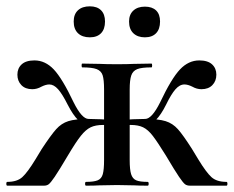

<svg xmlns="http://www.w3.org/2000/svg" viewBox="-23 -587 739 607"><path d="M249 -12Q274 -12 286 -17Q298 -22 302 -36.5Q306 -51 306 -81V-304Q306 -335 301.5 -349Q297 -363 282.5 -368.5Q268 -374 237 -374Q235 -374 235 -380Q235 -386 237 -386L294 -385Q312 -384 347 -384Q381 -384 399 -385L456 -386Q458 -386 458 -380Q458 -374 456 -374Q425 -374 411 -368.5Q397 -363 392 -348.5Q387 -334 387 -304V-81Q387 -51 391.5 -36.5Q396 -22 407.5 -17Q419 -12 444 -12Q447 -12 447 -6Q447 0 444 0Q417 0 402 -1L347 -2L291 -1Q276 0 249 0Q246 0 246 -6Q246 -12 249 -12ZM0 -12Q31 -12 47.5 -27Q64 -42 89 -83Q107 -113 109 -116Q138 -160 154.5 -178.5Q171 -197 193 -204Q215 -211 257 -211Q290 -211 344 -207L343 -189Q319 -192 303 -192Q279 -192 263.5 -184.5Q248 -177 232.5 -157.5Q217 -138 192 -96Q163 -47 150 -28Q137 -9 131 -4.5Q125 0 116 0H0Q-3 0 -3 -6Q-3 -12 0 -12ZM191 -256Q174 -290 160.5 -305Q147 -320 133 -320Q122 -320 108 -313Q94 -305 79 -305Q57 -305 44.5 -318Q32 -331 32 -351Q32 -371 45.5 -383.5Q59 -396 86 -396Q120 -396 147 -367.5Q174 -339 210 -263Q236 -211 257 -211V-192Q240 -192 224 -207.5Q208 -223 191 -256ZM501 -96Q475 -138 460 -157.5Q445 -177 429.5 -184.5Q414 -192 390 -192Q372 -192 351 -189L350 -207Q402 -211 436 -211Q478 -211 500.5 -204Q523 -197 539.5 -178.5Q556 -160 584 -116Q586 -113 604 -83Q629 -42 645.5 -27Q662 -12 693 -12Q696 -12 696 -6Q696 0 693 0H578Q568 0 562 -4.5Q556 -9 543 -28Q530 -47 501 -96ZM483 -263Q519 -339 546 -367.5Q573 -396 607 -396Q634 -396 647.5 -383.5Q661 -371 661 -351Q661 -331 648.5 -318Q636 -305 614 -305Q599 -305 585 -313Q571 -320 560 -320Q545 -320 531.5 -304.5Q518 -289 502 -256Q486 -224 470 -208Q454 -192 436 -192V-211Q457 -211 483 -263ZM210 -519Q210 -542 223.5 -554.5Q237 -567 261 -567Q284 -567 296.5 -554.5Q309 -542 309 -519Q309 -495 296.5 -482Q284 -469 261 -469Q237 -469 223.5 -482Q210 -495 210 -519ZM385 -519Q385 -541 398.5 -553.5Q412 -566 435 -566Q458 -566 470.5 -554Q483 -542 483 -519Q483 -495 470.5 -482Q458 -469 435 -469Q412 -469 398.5 -482Q385 -495 385 -519Z"/></svg>

Font: Cormorant Garamond SemiBold
Style: Regular
Weight: 600
Designer: Christian Thalmann (Catharsis Fonts)
Foundry: Catharsis Fonts
Version: Version 4.000